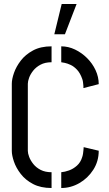

<svg xmlns="http://www.w3.org/2000/svg" viewBox="-20 -938 547 963"><path d="M252.4 -766 289.4 -918H364.2L305.6 -766ZM238.6 5Q184 5 145.9 -15Q107.8 -35 84.2 -65.5Q60.6 -96 49.9 -127.5Q39.2 -159 39.2 -181V-518Q39.2 -541 50.2 -572.5Q61.2 -604 84.5 -634.3Q107.8 -664.6 145.9 -685.1Q184 -705.6 238.6 -705.6V-625.8Q206 -625.8 183.3 -613.6Q160.6 -601.4 146.5 -583.6Q132.4 -565.8 126 -548Q119.6 -530.2 119.6 -518V-181Q119.6 -168.8 126.3 -151Q133 -133.2 147.1 -115.4Q161.2 -97.6 183.9 -85.9Q206.6 -74.2 238.6 -74.2ZM287.2 5V-74.2Q305 -75.6 326.4 -83.3Q347.8 -91 366.1 -107.4Q384.4 -123.8 392.2 -149.8Q395 -157.8 396.4 -166.9Q397.8 -176 398.4 -183.8Q399 -189.2 399.3 -193.7Q399.6 -198.2 399.6 -200L475.2 -182Q475.2 -129 447.9 -86.5Q420.6 -44 377.8 -19.5Q335 5 287.2 5ZM398.4 -496.2Q398.4 -500.2 398.4 -504.3Q398.4 -508.4 397.8 -512.4Q397.2 -519.6 396.1 -527.5Q395 -535.4 392.2 -542.8Q382 -571.6 366.4 -588.2Q350.8 -604.8 334.3 -612.4Q317.8 -620 304.7 -622.7Q291.6 -625.4 287.2 -625.8V-705.6Q322.8 -705.6 356.2 -689.6Q389.6 -673.6 416.6 -646.8Q443.6 -620 459.4 -586Q475.2 -552 475.2 -516Z"/></svg>

Font: Stick No Bills ExtraLight
Style: Regular
Weight: 200
Designer: Kosala Senevirathne, Siva Puranthara, Lasantha Premarathna, Tharique Azeez
Foundry: mooniak
Version: Version 2.000